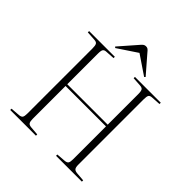

<svg xmlns="http://www.w3.org/2000/svg" viewBox="-241 -1089 1256 1256"><g transform="rotate(45 386.5 -461.5)"><path d="M55 0V-12L120 -17Q139 -19 145 -28.5Q151 -38 151 -63V-666Q151 -692 145 -702.5Q139 -713 119 -714L55 -718V-730H293V-718L229 -714Q213 -713 206.5 -704Q200 -695 200 -665V-383H574V-666Q574 -693 567.5 -703Q561 -713 541 -714L479 -718V-730H718V-718L654 -714Q635 -713 629 -703.5Q623 -694 623 -665V-62Q623 -38 630 -28.5Q637 -19 656 -17L718 -12V0H479V-12L543 -17Q562 -19 568 -28.5Q574 -38 574 -63V-367H200V-62Q200 -40 206 -29.5Q212 -19 231 -17L293 -12V0ZM254 -772 247 -779 358 -906Q365 -914 372 -918.5Q379 -923 389 -923Q400 -923 407 -918Q414 -913 425 -899L529 -779L522 -772L389 -862Z"/></g></svg>

Font: Display Extralight
Style: Regular
Weight: 200
Designer: Latin by Veronika Burian and Jose Scaglione. Greek by Irene Vlachou. Cyrillic by Vera Evstafieva.
Foundry: TypeTogether
Version: Version 3.002